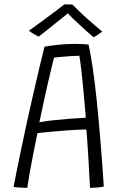

<svg xmlns="http://www.w3.org/2000/svg" viewBox="-20 -870 552 897"><path d="M107.5 7.5Q99.5 7.5 90.5 7.2Q81.5 7 72.8 6.2Q64 5.5 56.2 4.8Q48.5 4 43.5 3Q48 -20 57 -66Q66 -112 78.8 -172.5Q91.5 -233 106 -300Q120.5 -367 135.8 -433Q151 -499 164.5 -556Q178 -613 188 -652Q205.5 -655.5 245.8 -660.2Q286 -665 330 -665Q345 -665 362.5 -664.2Q380 -663.5 394 -661.5Q403.5 -617.5 413 -553.8Q422.5 -490 431.2 -406.8Q440 -323.5 448.5 -221.5Q457 -119.5 465 1.5Q457 3.5 445.8 4.8Q434.5 6 422.8 6.8Q411 7.5 400.5 7.5Q399.5 -7 398.2 -34Q397 -61 395 -94.8Q393 -128.5 391 -162Q389 -195.5 387 -223Q385 -250.5 383.5 -265Q367.5 -265 341.5 -263.8Q315.5 -262.5 285.8 -260.2Q256 -258 228.2 -255.5Q200.5 -253 180.5 -251Q160.5 -249 155 -248Q145 -199.5 135.2 -150.2Q125.5 -101 118.2 -59.5Q111 -18 107.5 7.5ZM164 -298.5Q187 -303.5 225.2 -307.8Q263.5 -312 305.5 -315.2Q347.5 -318.5 381 -320Q379.5 -338.5 376.2 -375.8Q373 -413 368.8 -457.2Q364.5 -501.5 360 -542.5Q355.5 -583.5 350.5 -609.5Q337 -609.5 312.5 -608Q288 -606.5 265 -604.2Q242 -602 232.5 -601Q229.5 -589 223 -562.8Q216.5 -536.5 207.2 -496.8Q198 -457 187 -407Q176 -357 164 -298.5ZM318.5 -848.5Q337.5 -829 362.2 -805.8Q387 -782.5 412.5 -760.8Q438 -739 457.5 -722.5Q446.5 -714 436.5 -707.2Q426.5 -700.5 417.5 -696Q406.5 -704.5 388.8 -720.5Q371 -736.5 351.5 -754.5Q332 -772.5 316.2 -788Q300.5 -803.5 293 -811.5H301.5Q298 -808 281.5 -795Q265 -782 243 -764.2Q221 -746.5 199 -729Q177 -711.5 161 -699Q156.5 -701 147.2 -705.8Q138 -710.5 129 -716.5Q120 -722.5 115 -726.5Q144.5 -747.5 179.2 -773Q214 -798.5 242.5 -820Q271 -841.5 280.5 -849.5Q285 -849.5 291.8 -849.5Q298.5 -849.5 305.8 -849.2Q313 -849 318.5 -848.5Z"/></svg>

Font: Grandstander Thin ExtraLight
Style: Regular
Weight: 250
Version: Version 1.200